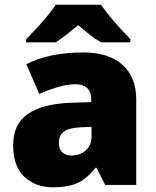

<svg xmlns="http://www.w3.org/2000/svg" viewBox="-20 -786 663 816"><path d="M336 -563Q441 -563 500 -511Q559 -459 559 -363V0H427L390 -73H386Q363 -44 338.5 -25.5Q314 -7 282 1.5Q250 10 204 10Q132 10 84 -34Q36 -78 36 -169Q36 -258 97.5 -301Q159 -344 276 -349L368 -352V-360Q368 -397 350 -412.5Q332 -428 301 -428Q268 -428 228 -416.5Q188 -405 147 -387L92 -513Q140 -538 200.5 -550.5Q261 -563 336 -563ZM325 -245Q273 -243 251.5 -226.5Q230 -210 230 -180Q230 -152 245 -138.5Q260 -125 285 -125Q320 -125 344.5 -147Q369 -169 369 -204V-247ZM409 -766Q425 -743 447.5 -715.5Q470 -688 493.5 -662.5Q517 -637 534 -620V-606H410Q384 -621 361 -639Q338 -657 312 -679Q286 -657 264.5 -640Q243 -623 217 -606H91V-620Q110 -638 133.5 -663.5Q157 -689 179.5 -716Q202 -743 217 -766Z"/></svg>

Font: Noto Sans Syriac Eastern Black
Style: Regular
Weight: 900
Designer: Patrick Giasson and the Monotype Design Team
Foundry: Monotype Imaging Inc.
Version: Version 3.001; ttfautohint (v1.8.4.7-5d5b)